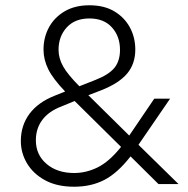

<svg xmlns="http://www.w3.org/2000/svg" viewBox="-20 -698 712 728"><path d="M261 10Q196 10 151 -14.5Q106 -39 82.5 -78.5Q59 -118 59 -163Q59 -222 91.5 -266Q124 -310 187 -335L227 -351Q181 -399 163 -435.5Q145 -472 145 -510Q145 -556 165.5 -594Q186 -632 225 -655Q264 -678 319 -678Q375 -678 413.5 -655Q452 -632 472.5 -594Q493 -556 493 -510Q493 -456 462 -419Q431 -382 362 -355L315 -337L470 -184L565 -324H625L505 -149L657 0H581L475 -105Q426 -42 376 -16Q326 10 261 10ZM261 -42Q307 -42 350.5 -63.5Q394 -85 439 -141L263 -315L212 -294Q165 -276 140.5 -243.5Q116 -211 116 -166Q116 -111 156.5 -76.5Q197 -42 261 -42ZM281 -371 342 -395Q393 -415 414 -441Q435 -467 435 -509Q435 -560 404.5 -594Q374 -628 319 -628Q264 -628 233 -594Q202 -560 202 -509Q202 -477 219.5 -446Q237 -415 281 -371Z"/></svg>

Font: Gantari Light
Style: Regular
Weight: 300
Designer: Anugrah Pasau
Foundry: Lafontype
Version: Version 1.000; ttfautohint (v1.8.3)